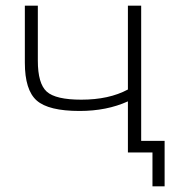

<svg xmlns="http://www.w3.org/2000/svg" viewBox="-20 -540 641 680"><path d="M433 -520H480V-41H563V120H520V0H480H460H433V-181Q358 -147 262 -147Q152 -147 110 -184Q68 -221 68 -318V-520H114V-325Q114 -244 145.5 -215.5Q177 -187 268 -187Q366 -187 433 -223Z"/></svg>

Font: Mplus 1p Light
Style: Regular
Weight: 300
Version: Version 1.061